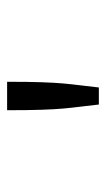

<svg xmlns="http://www.w3.org/2000/svg" viewBox="101 -806 298 540"><g transform="rotate(-90 250.0 -536.0)"><path d="M210 -665C210 -505 217 -493 226 -407H274C283 -493 290 -506 290 -665Z"/></g></svg>

Font: Inconsolata Thin
Style: Regular
Weight: 100
Monospace: yes
Designer: Raph Levien, Cyreal, Brenton Simpson
Foundry: Raph Levien, Cyreal, Google
Version: Version 3.100